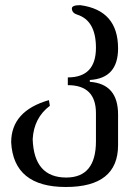

<svg xmlns="http://www.w3.org/2000/svg" viewBox="-20 -499 538 763"><path d="M241.7 244.1Q34.2 244.1 24.4 66.9Q24.4 -58.1 174.3 -101.1L178.2 -78.6Q114.7 -30.8 109.9 53.7Q114.7 206.5 243.2 206.5Q361.3 206.5 361.3 62.5V-49.3Q361.3 -160.6 249.5 -160.6V-191.4Q361.3 -191.4 361.3 -309.1Q361.3 -417.5 286.6 -440.9Q266.1 -447.3 265.6 -465.3Q265.6 -478.5 298.8 -478.5Q449.2 -458.5 449.2 -306.6Q449.2 -187.5 336.9 -181.2V-173.8Q449.2 -166 449.2 -43.9V77.6Q449.2 244.1 241.7 244.1Z"/></svg>

Font: Almanac
Style: Regular
Weight: 400
Designer: Eden's Almanac
Version: Version 3.501;March 28, 2021;FontCreator 13.0.0.2683 64-bit